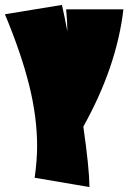

<svg xmlns="http://www.w3.org/2000/svg" viewBox="-27 -474 522 781"><path d="M312 41Q336 208 337 287L114 249Q124 177 124 121Q124 2 91.5 -128Q59 -258 -7 -416L225 -454Q238 -396 247 -346Q247 -386 242 -436H475Q448 -203 312 41Z"/></svg>

Font: Ysabeau Black
Style: Regular
Weight: 900
Designer: Christian Thalmann (Catharsis Fonts)
Version: Version 0.003